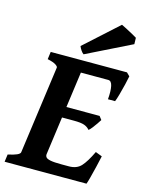

<svg xmlns="http://www.w3.org/2000/svg" viewBox="-130 -924 764 1001"><g transform="rotate(15 251.5 -424.0)"><path d="M507.8 -598.1Q504.9 -581.5 497.8 -552Q490.7 -522.5 482.9 -494.6Q475.1 -466.8 469.7 -454.1H431.2Q435.1 -499 429.4 -525.4Q423.8 -551.8 406.7 -551.8H235.4L257.3 -615.2H490.7ZM425.8 -340.3Q420.4 -331.5 410.9 -317.6Q401.4 -303.7 391.6 -291.3Q381.8 -278.8 374.5 -273.4Q362.8 -287.6 344.7 -293.9Q326.7 -300.3 288.6 -300.3H194.8L212.4 -358.9H411.6ZM477.1 -158.2Q471.2 -130.4 463.1 -96.9Q455.1 -63.5 448 -36.6Q440.9 -9.8 437 0H-4.9L0.5 -40.5Q64 -53.7 65.9 -70.3L130.9 -544.4Q131.8 -550.3 118.7 -559.1Q105.5 -567.9 73.7 -574.7L79.1 -615.2H333.5L328.1 -574.7Q296.4 -571.3 278.3 -566.7Q260.3 -562 259.3 -555.2L196.3 -94.7Q195.3 -85.4 200.7 -78.4Q206.1 -71.3 225.3 -67.4Q244.6 -63.5 284.7 -63.5H325.2Q367.2 -63.5 390.6 -89.1Q414.1 -114.7 441.4 -171.9ZM488.8 -801.3 489.7 -767.1 247.6 -647.5Q240.7 -651.9 232.9 -663.1Q225.1 -674.3 221.2 -685.1L401.4 -848.1Q408.7 -845.2 427.5 -835.2Q446.3 -825.2 464.8 -815.2Q483.4 -805.2 488.8 -801.3Z"/></g></svg>

Font: Gentium Book Plus
Style: Bold Italic
Weight: 700
Italic angle: -8°
Designer: Victor Gaultney, Annie Olsen, Iska Routamaa, Becca Hirsbrunner
Foundry: SIL International
Version: Version 6.101